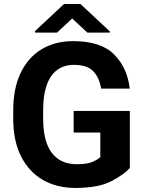

<svg xmlns="http://www.w3.org/2000/svg" viewBox="-20 -926 721 956"><path d="M626.5 -373.5V-89.8Q601.1 -59.6 536.4 -24.9Q471.7 9.8 354.5 9.8Q262.7 9.8 193.1 -30.5Q123.5 -70.8 84.7 -147.7Q45.9 -224.6 45.9 -334V-376.5Q45.9 -486.3 83 -563.2Q120.1 -640.1 187 -680.7Q253.9 -721.2 344.2 -721.2Q482.4 -721.2 548.3 -654.8Q614.3 -588.4 626 -484.9H483.4Q475.1 -538.6 444.8 -570.8Q414.6 -603 348.1 -603Q298.3 -603 264.2 -577.4Q230 -551.8 212.4 -501.5Q194.8 -451.2 194.8 -377.4V-334Q194.8 -259.8 213.9 -209.7Q232.9 -159.7 270.3 -134Q307.6 -108.4 362.3 -108.4Q415 -108.4 441.4 -120.4Q467.8 -132.3 479.5 -143.6V-266.1H346.7V-373.5ZM380.4 -906.2 526.9 -769.5V-763.7H415L339.4 -834L264.2 -763.7H154.3V-771L298.8 -906.2Z"/></svg>

Font: RobotoDEMO
Style: Regular
Weight: 400
Designer: Christian Robertson
Foundry: Google
Version: Version 2.136